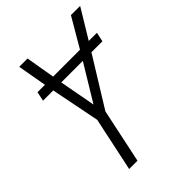

<svg xmlns="http://www.w3.org/2000/svg" viewBox="-208 -814 914 914"><g transform="rotate(-45 249.5 -357.0)"><path d="M171 0 229 -274 381 -520H455L465 -567H410L499 -714H437L351 -567H170L145 -714H89L115 -567H65L55 -520H124L173 -273L115 0ZM178 -520H323L212 -337Z"/></g></svg>

Font: Noto Sans UI SemiCondensed Light
Style: Italic
Weight: 300
Width: 4
Designer: Monotype Design Team
Foundry: Monotype Imaging Inc.
Version: 1.001